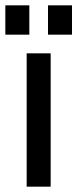

<svg xmlns="http://www.w3.org/2000/svg" viewBox="-35 -700 290 720"><path d="M155 0H65V-500H155ZM75 -680V-570H-15V-680ZM235 -680V-570H145V-680Z"/></svg>

Font: Cuprum
Style: Regular
Weight: 400
Designer: Jovanny Lemonad
Foundry: Jovanny Lemonad
Version: Version 1.002